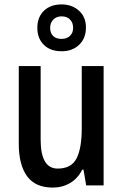

<svg xmlns="http://www.w3.org/2000/svg" viewBox="-20 -839 557 869"><path d="M449 -540V0H370L358 -71H352Q332 -31 297 -10.5Q262 10 219 10Q140 10 102.5 -41.5Q65 -93 65 -188V-540H164V-207Q164 -76 241 -76Q303 -76 326.5 -122Q350 -168 350 -259V-540ZM259 -607Q208 -607 178.5 -636Q149 -665 149 -713Q149 -761 178.5 -790Q208 -819 259 -819Q306 -819 337.5 -790.5Q369 -762 369 -715Q369 -666 338.5 -636.5Q308 -607 259 -607ZM259 -663Q282 -663 296.5 -676.5Q311 -690 311 -713Q311 -736 297 -750.5Q283 -765 259 -765Q236 -765 221.5 -750.5Q207 -736 207 -713Q207 -690 220 -676.5Q233 -663 259 -663Z"/></svg>

Font: Noto Sans Georgian Condensed Medium
Style: Regular
Weight: 500
Width: 3
Designer: Monotype Design Team, Akaki Razmadze
Foundry: Google LLC
Version: Version 2.005; ttfautohint (v1.8.4.7-5d5b)